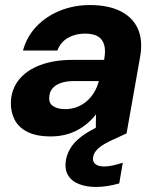

<svg xmlns="http://www.w3.org/2000/svg" viewBox="-20 -528 623 760"><path d="M181 12Q124 12 88.5 -6Q53 -24 37.5 -55Q22 -86 23 -124Q25 -175 55 -212.5Q85 -250 139.5 -270.5Q194 -291 268 -291H392Q399 -327 392.5 -350Q386 -373 367.5 -384Q349 -395 316 -395Q279 -395 249.5 -378.5Q220 -362 207 -328H71Q86 -383 124 -423Q162 -463 217 -485.5Q272 -508 336 -508Q408 -508 456.5 -484Q505 -460 525.5 -414.5Q546 -369 535 -305L481 0H359L360 -74H359Q344 -55 325 -39Q306 -23 283.5 -11.5Q261 0 235.5 6Q210 12 181 12ZM238 -96Q263 -96 285 -104.5Q307 -113 324.5 -128.5Q342 -144 353.5 -164Q365 -184 371 -206V-207H270Q241 -207 219.5 -199Q198 -191 186.5 -176.5Q175 -162 175 -142Q173 -119 191 -107.5Q209 -96 238 -96ZM359 212Q322 212 292.5 200.5Q263 189 249 165Q235 141 241 105Q246 77 263.5 51.5Q281 26 317 2Q353 -22 413 -46L461 -65L481 0L427 25Q387 43 369.5 59Q352 75 349 92Q345 110 356.5 120.5Q368 131 391 131Q407 131 426 127Q445 123 466 116L452 198Q431 204 407.5 208Q384 212 359 212Z"/></svg>

Font: DM Sans 28pt ExtraBold
Style: Italic
Weight: 800
Italic angle: -10°
Version: Version 4.004;gftools[0.9.30]